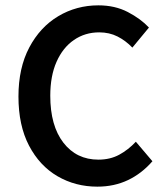

<svg xmlns="http://www.w3.org/2000/svg" viewBox="-20 -686 616 718"><path d="M344 12Q262 12 195 -27Q128 -66 88.5 -141.5Q49 -217 49 -325Q49 -432 89.5 -508.5Q130 -585 198 -625.5Q266 -666 348 -666Q410 -666 458 -641Q506 -616 537 -583L475 -508Q450 -534 419.5 -549.5Q389 -565 351 -565Q298 -565 256.5 -536.5Q215 -508 191.5 -455Q168 -402 168 -328Q168 -216 217 -152.5Q266 -89 348 -89Q392 -89 426 -107.5Q460 -126 488 -156L550 -83Q510 -37 458.5 -12.5Q407 12 344 12Z"/></svg>

Font: Source Sans Pro SemiBold
Style: Regular
Weight: 600
Designer: Paul D. Hunt
Foundry: Adobe Systems Incorporated
Version: Version 2.045;hotconv 1.0.109;makeotfexe 2.5.65596